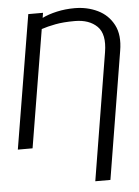

<svg xmlns="http://www.w3.org/2000/svg" viewBox="-61 -769 739 1019"><g transform="rotate(-5 308.5 -259.5)"><path d="M485.4 203.1H404.8L516 -474.8Q531.6 -570 489.2 -611.7Q446.7 -653.4 370.4 -653.4Q309.3 -653.4 266.5 -645.2Q223.7 -637.1 192.1 -626.4L88.4 0H9.9L127.8 -711.6H206.3L202.1 -685Q235.1 -701.3 280.4 -711.5Q325.6 -721.6 375 -721.6Q442.1 -721.6 497.7 -694.8Q553.3 -668 582 -613.3Q610.8 -558.6 596.6 -474.8Z"/></g></svg>

Font: Inter Light  BETA
Style: Italic
Weight: 300
Italic angle: 9.39999°
Designer: Rasmus Andersson
Foundry: rsms
Version: Version 3.011;git-f93a4a705